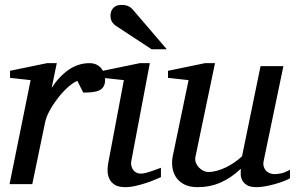

<svg xmlns="http://www.w3.org/2000/svg" viewBox="-20 -752 1207 784"><path d="M409.2 -426.8Q409.2 -409.2 402.8 -398.7Q396.5 -388.2 384.8 -382.8Q373 -377.4 356.7 -375.7Q340.3 -374 319.8 -374L295.9 -421.9Q277.3 -414.1 256.1 -394.8Q234.9 -375.5 215.8 -350.8Q196.8 -326.2 182.6 -300Q168.5 -273.9 164.1 -252L111.8 0H19L105 -424.8L21 -434.1V-462.9L171.9 -494.1H211.9L190.9 -393.1Q221.7 -440.4 260.7 -467.3Q299.8 -494.1 345.2 -494.1Q363.3 -494.1 375.5 -487.5Q387.7 -481 395.3 -470.7Q402.8 -460.4 406 -448.7Q409.2 -437 409.2 -426.8Z M637.2 -28.8Q631.3 -26.4 615.7 -19.5Q600.1 -12.7 579.1 -5.6Q558.1 1.5 534.9 6.8Q511.7 12.2 491.2 12.2Q465.3 12.2 450.2 3.4Q435.1 -5.4 427.7 -19.5Q420.4 -33.7 419.4 -51.3Q418.5 -68.8 421.9 -85.9L485.8 -424.8L399.9 -434.1V-462.9L550.8 -494.1H591.8L516.1 -94.2Q514.2 -84 516.4 -74.7Q518.6 -65.4 523.7 -58.3Q528.8 -51.3 536.9 -47.1Q544.9 -43 555.2 -43Q564 -43 575.9 -46.1Q587.9 -49.3 599.9 -53.5Q611.8 -57.6 622.1 -61.5Q632.3 -65.4 637.2 -66.9ZM599.1 -550.8 454.1 -646Q443.8 -652.8 437.5 -662.8Q431.2 -672.9 431.2 -688Q431.2 -695.3 433.3 -703.1Q435.5 -710.9 440.7 -717.3Q445.8 -723.6 454.3 -727.8Q462.9 -731.9 476.1 -731.9Q486.8 -731.9 494.4 -730Q502 -728 507.8 -724.9Q513.7 -721.7 518.3 -717Q522.9 -712.4 527.3 -707L661.1 -550.8Z M1164.1 -23.9Q1154.8 -18.6 1138.4 -12.2Q1122.1 -5.9 1103 -0.5Q1084 4.9 1064.2 8.5Q1044.4 12.2 1028.3 12.2Q1000 12.2 986.3 2.7Q972.7 -6.8 967.5 -19.3Q962.4 -31.7 962.9 -44.4Q963.4 -57.1 963.4 -63Q923.8 -25.4 880.6 -6.6Q837.4 12.2 787.1 12.2Q752.4 12.2 730.5 0Q708.5 -12.2 697.3 -30.8Q686 -49.3 683.6 -71.3Q681.2 -93.3 685.1 -112.8L750 -424.8L666 -434.1V-462.9L816.9 -494.1H857.9L778.3 -112.8Q775.4 -100.1 779.5 -88.6Q783.7 -77.1 791.7 -68.6Q799.8 -60.1 810.1 -54.9Q820.3 -49.8 830.1 -49.8Q848.1 -49.8 866.5 -54.9Q884.8 -60.1 902.8 -68.8Q920.9 -77.6 937.5 -89.1Q954.1 -100.6 968.3 -113.8L1043.9 -481.9H1137.2L1057.1 -97.2Q1053.7 -81.5 1057.1 -71Q1060.5 -60.5 1067.6 -53.7Q1074.7 -46.9 1083.7 -43.9Q1092.8 -41 1101.1 -41Q1110.8 -41 1127 -43.9Q1143.1 -46.9 1164.1 -59.1Z"/></svg>

Font: Charis SIL Am
Style: Italic
Weight: 400
Italic angle: -11°
Foundry: SIL International
Version: Version 5.000